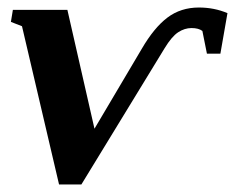

<svg xmlns="http://www.w3.org/2000/svg" viewBox="-20 -486 631 516"><path d="M138.7 9.8 39.1 -415.5 9.3 -427.2 14.6 -459.5H161.1L233.9 -140.1L360.8 -354.5Q394 -411.6 429.9 -438.7Q465.8 -465.8 514.6 -465.8Q555.7 -465.8 591.3 -450.7L572.3 -341.8H536.1L523.9 -402.8Q513.7 -410.6 494.6 -410.6Q476.1 -410.6 458.7 -399.2Q441.4 -387.7 422.4 -356.4L198.7 9.8Z"/></svg>

Font: Tinos
Style: Bold Italic
Weight: 700
Italic angle: -16.333°
Designer: Steve Matteson
Foundry: Monotype Imaging Inc.
Version: Version 1.23